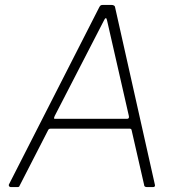

<svg xmlns="http://www.w3.org/2000/svg" viewBox="-20 -762 740 782"><path d="M24 0Q20 0 17.5 -3Q15 -6 16 -10L384 -732Q387 -738 390 -740Q393 -742 400 -742H433Q441 -742 445 -739Q449 -736 449 -731L611 -9Q612 -5 610 -2.5Q608 0 603 0H579Q567 0 567 -9L516 -232Q515 -238 508 -238H186Q178 -238 175 -230L60 -6Q59 -2 56.5 -1Q54 0 49 0H24ZM497 -278Q507 -278 505 -289L416 -679Q414 -689 410.5 -688Q407 -687 402 -676L203 -290Q200 -283 200 -280.5Q200 -278 204 -278Z"/></svg>

Font: Libre Franklin Thin Thin
Style: Italic
Weight: 250
Italic angle: -8°
Version: Version 3.000